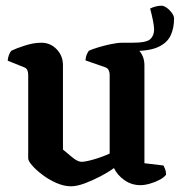

<svg xmlns="http://www.w3.org/2000/svg" viewBox="-20 -650 631 674"><path d="M229 4Q205 4 178.5 -7.5Q152 -19 129.5 -36Q107 -53 93 -69Q79 -85 79 -94V-388Q79 -396 76 -403.5Q73 -411 64 -414L7 -437Q8 -449 12 -458.5Q16 -468 20 -472Q36 -480 67 -490Q98 -500 125 -500Q157 -500 179 -477Q201 -454 201 -421V-125Q215 -113 234 -97.5Q253 -82 266 -82Q280 -82 309.5 -90.5Q339 -99 365 -111V-388Q365 -396 361.5 -403.5Q358 -411 349 -414L280 -438Q281 -451 285 -459.5Q289 -468 292 -472Q303 -477 324 -483.5Q345 -490 369 -495Q393 -500 410 -500Q442 -500 464.5 -477Q487 -454 487 -421V-77L554 -69Q556 -65 559.5 -56.5Q563 -48 563 -37Q557 -28 541.5 -19.5Q526 -11 507 -5.5Q488 0 473 0Q442 0 417 -17.5Q392 -35 380 -60Q361 -46 333.5 -31.5Q306 -17 278 -6.5Q250 4 229 4ZM410 -477V-500H445Q494 -500 507.5 -512.5Q521 -525 521 -547Q521 -557 517 -577.5Q513 -598 507 -620Q517 -625 527.5 -627.5Q538 -630 547 -630Q555 -630 565.5 -622.5Q576 -615 583.5 -604.5Q591 -594 591 -585Q591 -551 579 -525.5Q567 -500 536.5 -485.5Q506 -471 450 -471Q443 -471 431.5 -472.5Q420 -474 410 -477Z"/></svg>

Font: Texturina 72pt
Style: Bold
Weight: 700
Designer: Guillermo Torres Carreño
Foundry: Omnibus-Type
Version: Version 1.002; ttfautohint (v1.8.3)